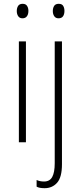

<svg xmlns="http://www.w3.org/2000/svg" viewBox="-20 -797 425 1007"><path d="M99 -777Q115 -777 122 -766Q129 -755 129 -740Q129 -722 121 -711.5Q113 -701 98 -701Q83 -701 75.5 -712Q68 -723 68 -739Q68 -755 75 -766Q82 -777 99 -777ZM116 -580V-51H79V-580ZM257 -739Q257 -755 264 -766Q271 -777 288 -777Q305 -777 311.5 -766Q318 -755 318 -740Q318 -722 310.5 -711.5Q303 -701 287 -701Q272 -701 264.5 -712Q257 -723 257 -739ZM214 190Q200 190 189.5 188Q179 186 172 182V147Q189 155 211 155Q241 155 254 131Q267 107 267 59V-580H305V64Q305 133 279.5 161.5Q254 190 214 190Z"/></svg>

Font: Noto Sans Tamil UI Condensed ExtraLight
Style: Regular
Weight: 200
Width: 3
Designer: Jelle Bosma - Monotype Design Team
Foundry: Monotype Imaging Inc.
Version: Version 2.004; ttfautohint (v1.8.4.7-5d5b)